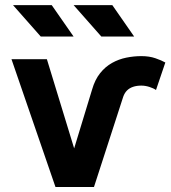

<svg xmlns="http://www.w3.org/2000/svg" viewBox="-20 -743 679 763"><path d="M469.7 -358.6Q475.1 -373.8 484.7 -383.4Q494.4 -393.1 508.7 -397.9Q522.9 -402.8 541.7 -402.8Q557.4 -402.8 574 -397.5Q590.6 -392.1 599.9 -385.3L637 -494.6Q621.8 -503.2 597.5 -511.6Q573.2 -520 541.7 -520Q512 -520 481.9 -513.9Q451.9 -507.8 425.2 -492.9Q398.4 -478 377.8 -452.1Q357.2 -426.3 345.9 -387L274.7 -153.3L166.3 -507.8H25.6L200.4 0H353.5ZM142.1 -597.7 31.7 -722.7H185.5L272.5 -597.7ZM382.8 -597.7 272.5 -722.7H426.3L513.2 -597.7Z"/></svg>

Font: Giphurs
Style: Regular
Weight: 400
Version: Version 2.010